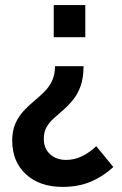

<svg xmlns="http://www.w3.org/2000/svg" viewBox="-20 -520 478 754"><path d="M308 -260Q308 -215 297 -183.5Q286 -152 268 -129.5Q250 -107 230 -89.5Q210 -72 192 -56Q174 -40 163 -21Q152 -2 152 25Q152 63 176.5 85.5Q201 108 240 108Q272 108 302 93.5Q332 79 358 54L425 136Q385 173 336.5 193.5Q288 214 226 214Q136 214 82 164.5Q28 115 28 32Q28 -7 40.5 -35Q53 -63 72 -83.5Q91 -104 112 -121.5Q133 -139 152.5 -158Q172 -177 184 -201.5Q196 -226 196 -260ZM315 -500V-374H191V-500Z"/></svg>

Font: SUSE Thin SemiBold
Style: Regular
Weight: 600
Version: Version 1.000